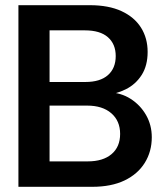

<svg xmlns="http://www.w3.org/2000/svg" viewBox="-20 -720 638 740"><path d="M51 0V-700H326Q399 -700 448.5 -677Q498 -654 523.5 -613.5Q549 -573 549 -520Q549 -467 526 -431Q503 -395 465 -376Q427 -357 383 -353L399 -364Q446 -363 483.5 -339Q521 -315 543 -276.5Q565 -238 565 -191Q565 -136 538 -92.5Q511 -49 460 -24.5Q409 0 335 0ZM171 -98H318Q377 -98 410 -126Q443 -154 443 -204Q443 -254 409 -283.5Q375 -313 316 -313H171ZM171 -404H309Q366 -404 396 -430.5Q426 -457 426 -504Q426 -550 396 -576.5Q366 -603 307 -603H171Z"/></svg>

Font: DM Sans 9pt 36pt SemiBold
Style: Regular
Weight: 600
Version: Version 4.004;gftools[0.9.30]